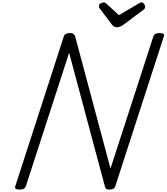

<svg xmlns="http://www.w3.org/2000/svg" viewBox="-20 -1563 1385 1597"><path d="M142 14Q98 14 107 -14L511 -1261Q516 -1275 529 -1281.5Q542 -1288 563 -1288Q581 -1288 590.5 -1281Q600 -1274 605 -1261L899 -161L1256 -1261Q1261 -1275 1274 -1281.5Q1287 -1288 1308 -1288Q1354 -1288 1343 -1261L939 -14Q935 0 922 7Q909 14 888 14Q872 14 864.5 9Q857 4 852 -14L555 -1124L195 -14Q190 0 177 7Q164 14 142 14ZM1157 -1543Q1169 -1543 1178 -1531Q1187 -1519 1187 -1508Q1187 -1499 1184 -1493.5Q1181 -1488 1176 -1484L1008 -1358Q992 -1347 979 -1341.5Q966 -1336 950 -1336Q937 -1336 927 -1343Q917 -1350 908 -1362L810 -1492Q804 -1499 803.5 -1504.5Q803 -1510 803 -1514Q803 -1527 817 -1535Q831 -1543 841 -1543Q851 -1543 857 -1538.5Q863 -1534 870 -1528L969 -1437L1126 -1529Q1133 -1533 1141 -1538Q1149 -1543 1157 -1543Z"/></svg>

Font: Playwrite NL
Style: Regular
Weight: 400
Designer: Veronika Burian, José Scaglione
Foundry: TypeTogether
Version: Version 1.002